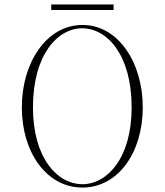

<svg xmlns="http://www.w3.org/2000/svg" viewBox="-20 -827 739 862"><path d="M350 15C511 15 621 -143 621 -345C621 -546 511 -715 350 -715C189 -715 78 -546 78 -345C78 -143 189 15 350 15ZM350 0C239 0 128 -115 128 -345C128 -582 239 -700 349 -700C460 -700 571 -582 571 -345C571 -115 460 0 350 0ZM210 -807V-782H490V-807Z"/></svg>

Font: Sprat Condensed Thin
Style: Regular
Weight: 100
Width: 3
Designer: Ethan Nakache
Foundry: Collletttivo
Version: Version 2.000;Glyphs 3.2 (3217)